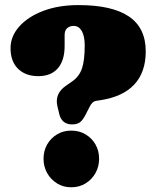

<svg xmlns="http://www.w3.org/2000/svg" viewBox="-20 -740 622 774"><path d="M211.5 -311.5 219 -280Q224 -259.5 237 -249Q250 -238.5 270.5 -238.5Q290.5 -238.5 302.2 -247Q314 -255.5 327 -281.5L340.5 -308Q346 -319.5 352.5 -325.8Q359 -332 368 -333.5L384.5 -336Q475.5 -350 521.5 -399.5Q567.5 -449 567.5 -533Q567.5 -627.5 499.8 -673.5Q432 -719.5 296 -719.5Q216 -719.5 154.2 -696Q92.5 -672.5 57.5 -633Q22.5 -593.5 22.5 -546Q22.5 -492 53 -462.5Q83.5 -433 134 -433Q185.5 -433 213 -464.5Q240.5 -496 240.5 -554V-598.5Q240.5 -617 250.5 -626.2Q260.5 -635.5 277.5 -635.5Q298 -635.5 309.8 -614.8Q321.5 -594 321.5 -556.5Q321.5 -496.5 310.5 -464.2Q299.5 -432 272.5 -413L244 -393Q222 -377.5 213.8 -357Q205.5 -336.5 211.5 -311.5ZM267 15Q235 15 209.8 -0.8Q184.5 -16.5 170 -42.5Q155.5 -68.5 155.5 -100Q155.5 -132 170 -157.5Q184.5 -183 209.8 -198.2Q235 -213.5 267 -213.5Q300 -213.5 325.2 -198.2Q350.5 -183 365 -157.5Q379.5 -132 379.5 -100Q379.5 -68.5 365 -42.5Q350.5 -16.5 325.2 -0.8Q300 15 267 15Z"/></svg>

Font: Fraunces 144pt S100 Black
Style: Regular
Weight: 900
Version: Version 1.000